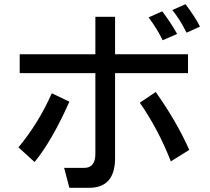

<svg xmlns="http://www.w3.org/2000/svg" viewBox="-20 -789 1002 916"><path d="M802 -741 865 -769Q912 -707 934 -662L870 -633Q837 -699 802 -741ZM689 -706 754 -735Q795 -681 825 -627L756 -597Q730 -651 689 -706ZM405 107H311L286 12H381Q435 12 435 -55V-440H74V-530H435V-709H529V-530H877V-440H529V-35Q529 107 405 107ZM647 -299 723 -350Q821 -212 883 -74L795 -19Q736 -171 647 -299ZM145 -16 68 -86Q165 -203 227 -344L311 -304Q229 -119 145 -16Z"/></svg>

Font: Gmarket Sans TTF Medium
Style: Regular
Weight: 500
Designer: Creative Director : Sungho Lee; Art Director : Kiwoong Choi; Project Manager : Sori Yang, Jongwook Yoon; Font Designer :
Foundry: Sandoll Inc.
Version: Version 1.000;hotconv 1.0.109;makeotfexe 2.5.65596